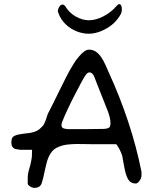

<svg xmlns="http://www.w3.org/2000/svg" viewBox="-20 -918 758 928"><path d="M146 -10Q136 -10 126.5 -16Q117 -22 114 -29V-57Q114 -78 120.5 -99Q127 -120 131 -141Q133 -149 134 -159.5Q135 -170 135 -194H79Q72 -195 65 -196Q58 -197 53 -198Q46 -201 40.5 -207.5Q35 -214 35 -231Q35 -251 44.5 -258Q54 -265 75 -269Q86 -271 98.5 -272.5Q111 -274 122 -275Q134 -277 147 -281Q160 -285 171 -294Q176 -298 182.5 -305Q189 -312 189 -312Q191 -314 193 -318.5Q195 -323 198 -330Q200 -334 202 -339.5Q204 -345 205 -350Q208 -358 210.5 -365.5Q213 -373 216 -377Q223 -390 237 -418.5Q251 -447 267.5 -480.5Q284 -514 297.5 -541Q311 -568 317 -578Q327 -595 337.5 -612Q348 -629 361 -644Q389 -678 410 -678Q429 -678 443 -668.5Q457 -659 469 -642Q481 -624 489.5 -604.5Q498 -585 507 -565Q559 -452 599.5 -330Q640 -208 664 -87V-73Q664 -56 654 -43.5Q644 -31 637 -31Q613 -31 601.5 -48Q590 -65 583 -99Q579 -116 576.5 -132.5Q574 -149 571 -164Q567 -178 558.5 -194.5Q550 -211 542 -221H431Q415 -221 395 -221.5Q375 -222 353 -222Q331 -222 308 -219.5Q285 -217 265 -209Q239 -199 225.5 -178Q212 -157 205.5 -131.5Q199 -106 194 -82Q189 -55 181.5 -32.5Q174 -10 146 -10ZM404 -294Q460 -294 482 -295Q504 -296 511 -305Q514 -313 514 -323Q514 -337 509.5 -354.5Q505 -372 499 -386Q495 -396 487 -416.5Q479 -437 469 -462Q459 -487 450 -510Q441 -533 436 -546Q434 -553 427.5 -560.5Q421 -568 412 -568Q404 -568 396 -558Q387 -546 371.5 -517Q356 -488 338 -453Q320 -418 305 -385.5Q290 -353 283 -335Q277 -322 277 -314Q277 -301 287.5 -297.5Q298 -294 309 -294ZM408 -755Q380 -755 350.5 -766.5Q321 -778 297 -801Q273 -824 261 -858Q257 -867 264.5 -881.5Q272 -896 282 -896Q288 -896 294 -890Q314 -856 346.5 -838Q379 -820 410 -820Q443 -820 480.5 -839.5Q518 -859 543 -889Q551 -898 557 -898Q563 -898 566 -890.5Q569 -883 569 -874Q569 -862 565 -852Q541 -807 496 -781Q451 -755 408 -755Z"/></svg>

Font: Fuzzy Bubbles
Style: Regular
Weight: 400
Designer: Robert E. Leuschke
Foundry: Robert E. Leuschke
Version: Version 1.010; ttfautohint (v1.8.3)